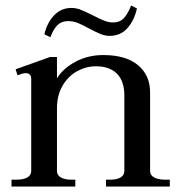

<svg xmlns="http://www.w3.org/2000/svg" viewBox="-20 -681 663 701"><path d="M164 -545 142 -556Q152 -598 177.5 -625Q203 -652 241 -652Q258 -652 274.5 -645.5Q291 -639 319 -625Q344 -612 360.5 -605.5Q377 -599 393 -599Q417 -599 431.5 -614Q446 -629 459 -661L480 -650Q470 -606 445 -578Q420 -550 380 -550Q364 -550 348 -556.5Q332 -563 305 -577Q282 -590 264.5 -597Q247 -604 229 -604Q205 -604 190 -589.5Q175 -575 164 -545ZM600 -25V0H367V-25H383Q406 -25 420 -33Q434 -41 434 -57V-332Q434 -385 407 -412Q380 -439 330 -439Q295 -439 262.5 -421.5Q230 -404 209 -369Q188 -334 188 -285V-57Q188 -41 202.5 -33Q217 -25 240 -25H255V0H22V-25H41Q65 -25 79.5 -33Q94 -41 94 -57V-393Q94 -414 73 -414Q64 -414 44 -406L37 -428L163 -473H188V-395Q210 -431 255.5 -455.5Q301 -480 357 -480Q440 -480 484 -443Q528 -406 528 -344V-57Q528 -41 543 -33Q558 -25 582 -25Z"/></svg>

Font: TavirajRegular
Style: Regular
Weight: 400
Designer: Katatrad Team
Foundry: CadsonDemak
Version: Version 1.000